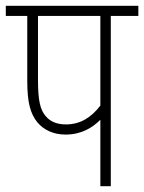

<svg xmlns="http://www.w3.org/2000/svg" viewBox="-20 -642 497 662"><path d="M362 -587H457V-622H0V-587H74V-364C74 -287 85 -250 109 -220C131 -194 164 -178 206 -178C261 -178 299 -202 326 -229V0H362ZM326 -587V-278C294 -236 256 -213 207 -213C178 -213 154 -222 138 -241C119 -263 111 -293 111 -368V-587Z"/></svg>

Font: Noto Sans Devanagari UI Condensed ExtraLight
Style: Regular
Weight: 200
Width: 3
Designer: Jelle Bosma - Monotype Design Team
Foundry: Monotype Imaging Inc.
Version: Version 2.004